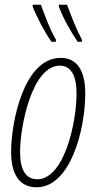

<svg xmlns="http://www.w3.org/2000/svg" viewBox="-20 -783 409 813"><path d="M309 -606H327V-615C302 -661 284 -709 264 -763H229V-756C247 -706 282 -645 309 -606ZM198 -606H216L217 -615C191 -659 173 -710 153 -763H119L118 -756C137 -707 171 -644 198 -606ZM135 10C277 10 341 -231 341 -387C341 -490 302 -538 237 -538C80 -538 27 -264 27 -140C27 -36 69 10 135 10ZM138 -24C90 -24 65 -62 65 -140C65 -249 116 -505 233 -505C280 -505 304 -465 304 -387C304 -258 250 -24 138 -24Z"/></svg>

Font: Noto Sans ExtraCondensed ExtraLight
Style: Italic
Weight: 200
Width: 2
Italic angle: -12°
Designer: Monotype Design Team
Foundry: Monotype Imaging Inc.
Version: Version 2.013